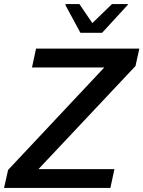

<svg xmlns="http://www.w3.org/2000/svg" viewBox="-25 -928 708 948"><path d="M-5 0 15 -89 490 -595H133L153 -688H663L644 -602L165 -93H540L520 0ZM372 -766 298 -903 299 -908H367L431 -814L528 -908H607L605 -903L479 -766Z"/></svg>

Font: Saira Medium
Style: Italic
Weight: 500
Italic angle: -12°
Designer: Hector Gatti with collaboration of the Omnibus-Type team
Foundry: Omnibus-Type
Version: Version 1.100; ttfautohint (v1.8.3)